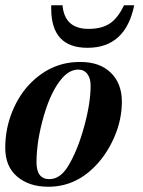

<svg xmlns="http://www.w3.org/2000/svg" viewBox="-23 -698 543 731"><path d="M280 -462H284Q357 -462 399 -421Q441 -380 441 -311Q441 -242 412 -175.5Q383 -109 336 -62Q261 13 161 13Q88 13 42.5 -25.5Q-3 -64 -3 -135Q-3 -208 24 -274Q51 -340 97 -385Q176 -462 280 -462ZM275 -433Q243 -433 215 -402Q172 -354 144 -257.5Q116 -161 116 -80Q116 -16 165 -16Q206 -16 236 -65Q272 -124 297 -214.5Q322 -305 322 -372Q322 -400 309.5 -416.5Q297 -433 275 -433ZM449 -678H488Q455 -516 310 -516Q172 -516 172 -665V-678H215Q223 -588 314 -588Q364 -588 395 -608.5Q426 -629 449 -678Z"/></svg>

Font: STIX MathJax Latin
Style: Bold Italic
Weight: 700
Italic angle: -16.33°
Designer: MicroPress Inc., with final additions and corrections provided by Coen Hoffman, Elsevier (retired)
Version: Version 1.1.1